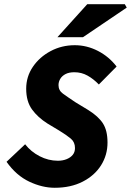

<svg xmlns="http://www.w3.org/2000/svg" viewBox="-20 -877 620 909"><path d="M239 12Q180 12 118.5 -17Q57 -46 11 -111L99 -194Q126 -159 167.5 -137.5Q209 -116 254 -116Q277 -116 295.5 -123.5Q314 -131 324.5 -144Q335 -157 335 -176Q335 -204 315.5 -220.5Q296 -237 260 -259L205 -292Q159 -321 131.5 -359Q104 -397 104 -457Q104 -514 135.5 -560.5Q167 -607 219.5 -635Q272 -663 334 -663Q391 -663 443.5 -636Q496 -609 532 -562L448 -477Q423 -503 394.5 -519Q366 -535 332 -535Q307 -535 290.5 -526.5Q274 -518 265.5 -504Q257 -490 257 -474Q257 -449 277.5 -434Q298 -419 337 -393L398 -356Q446 -326 467.5 -292.5Q489 -259 489 -202Q489 -143 458.5 -94.5Q428 -46 371.5 -17Q315 12 239 12ZM252 -701 393 -857H571L580 -841L373 -701Z"/></svg>

Font: Source Sans 3 ExtraBold
Style: Italic
Weight: 800
Italic angle: -11°
Version: Version 3.052;hotconv 1.1.0;makeotfexe 2.6.0